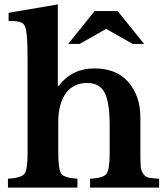

<svg xmlns="http://www.w3.org/2000/svg" viewBox="-20 -850 754 870"><path d="M244 -297V-164Q244 -82 257.5 -63Q271 -44 331 -40V0H16V-40Q77 -44 91 -62.5Q105 -81 105 -157V-568Q105 -681 98 -715Q93 -740 78.5 -747.5Q64 -755 19 -755V-792L242 -830V-461H246Q306 -540 408 -540Q506 -540 560 -480Q616 -416 616 -319V-164Q616 -118 617.5 -97.5Q619 -77 629 -62.5Q639 -48 653.5 -45Q668 -42 701 -40V0H388V-40Q448 -43 462.5 -62Q477 -81 477 -157V-280Q477 -387 454 -430.5Q431 -474 375 -474Q315 -474 280 -430Q244 -381 244 -297ZM409 -800H513L633 -651H581L461 -719L341 -651H289Z"/></svg>

Font: Libre Baskerville
Style: Bold
Weight: 700
Designer: Pablo Impallari, Rodrigo Fuenzalida
Foundry: Pablo Impallari, Rodrigo Fuenzalida
Version: Version 1.000